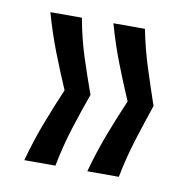

<svg xmlns="http://www.w3.org/2000/svg" viewBox="-53 -503 465 474"><g transform="rotate(10 180.0 -265.5)"><path d="M274 -80H195Q209 -131 226.5 -177Q244 -223 263 -267Q244 -311 226.5 -356Q209 -401 195 -451H274Q284 -401 298.5 -356Q313 -311 328 -267Q313 -223 298.5 -177Q284 -131 274 -80ZM115 -80H37Q51 -131 68.5 -177Q86 -223 105 -267Q86 -311 68.5 -356Q51 -401 37 -451H116Q125 -401 139.5 -356Q154 -311 170 -267Q154 -223 139.5 -177Q125 -131 115 -80Z"/></g></svg>

Font: Bricolage Grotesque SemiCondensed Light
Style: Regular
Weight: 300
Width: 4
Designer: Mathieu Triay
Foundry: Atelier Triay
Version: Version 1.000;gftools[0.9.30]